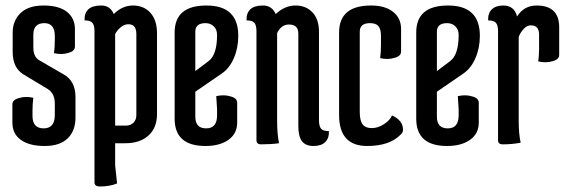

<svg xmlns="http://www.w3.org/2000/svg" viewBox="-20 -520 2064 697"><path d="M98 -99Q98 -54 138.5 -54Q179 -54 179 -103V-144Q179 -181 153 -197L65 -250Q26 -274 26 -331V-401Q26 -445 54.5 -472.5Q83 -500 138.5 -500Q194 -500 223 -477Q252 -454 252 -414V-351Q252 -334 228 -328Q216 -324 202.5 -324Q189 -324 176 -327Q179 -349 179 -374V-389Q179 -436 141 -436Q101 -436 101 -394V-348Q101 -313 123 -301L211 -250Q254 -226 254 -168V-93Q254 -45 225.5 -17.5Q197 10 142 10Q87 10 56 -12Q25 -34 25 -75V-141Q25 -158 49 -164Q61 -168 74.5 -168Q88 -168 101 -165Q98 -143 98 -118Z M398 -64H437Q454 -64 464.5 -74.5Q475 -85 475 -102V-397Q475 -432 446 -432Q431 -432 417.5 -420.5Q404 -409 398 -396ZM398 0V80L405 146Q378 157 343 157Q323 157 323 142V-407Q323 -428 315.5 -437Q308 -446 287 -446Q286 -472 300.5 -486Q315 -500 347.5 -500Q380 -500 393 -469Q424 -500 463 -500Q502 -500 526 -473.5Q550 -447 550 -398V-106Q550 -56 519 -28Q488 0 435 0Z M768 -393Q768 -413 756 -424.5Q744 -436 726 -436Q689 -436 689 -405V-262L737 -298Q768 -321 768 -393ZM614 -89V-402Q614 -500 729.5 -500Q845 -500 845 -390Q845 -346 829 -309Q813 -272 785 -253L689 -187V-96Q689 -54 728.5 -54Q768 -54 768 -101V-124L765 -171Q778 -174 791.5 -174Q805 -174 817 -170Q841 -164 841 -147V-75Q841 -35 809.5 -12.5Q778 10 726 10Q614 10 614 -89Z M986 -82Q986 -33 993 0Q963 4 928 4Q911 4 911 -11V-407Q911 -428 903.5 -437Q896 -446 875 -446Q874 -472 888.5 -486Q903 -500 935 -500Q967 -500 981 -469Q1014 -500 1052.5 -500Q1091 -500 1114.5 -475Q1138 -450 1138 -404V-83Q1138 -62 1145.5 -53Q1153 -44 1174 -44Q1175 -18 1160.5 -4Q1146 10 1118 10Q1090 10 1076.5 -7Q1063 -24 1063 -63V-398Q1063 -431 1029 -431Q1001 -431 986 -400Z M1403 -101Q1443 -83 1443 -49Q1443 -38 1434 -31Q1394 10 1313 10Q1211 10 1211 -102V-402Q1211 -500 1327 -500Q1378 -500 1407 -477Q1436 -454 1436 -415V-333Q1436 -316 1412 -310Q1400 -306 1386.5 -306Q1373 -306 1360 -309Q1363 -331 1363 -356V-389Q1363 -414 1354 -425Q1345 -436 1323 -436Q1286 -436 1286 -405V-114Q1286 -83 1296 -69Q1306 -55 1329.5 -55Q1353 -55 1375 -70Q1397 -85 1403 -101Z M1645 -393Q1645 -413 1633 -424.5Q1621 -436 1603 -436Q1566 -436 1566 -405V-262L1614 -298Q1645 -321 1645 -393ZM1491 -89V-402Q1491 -500 1606.5 -500Q1722 -500 1722 -390Q1722 -346 1706 -309Q1690 -272 1662 -253L1566 -187V-96Q1566 -54 1605.5 -54Q1645 -54 1645 -101V-124L1642 -171Q1655 -174 1668.5 -174Q1682 -174 1694 -170Q1718 -164 1718 -147V-75Q1718 -35 1686.5 -12.5Q1655 10 1603 10Q1491 10 1491 -89Z M1863 -82Q1863 -34 1870 -2Q1840 4 1805 4Q1788 4 1788 -11V-407Q1788 -428 1780.5 -437Q1773 -446 1752 -446Q1751 -472 1765.5 -486Q1780 -500 1807 -500Q1847 -500 1857 -460Q1882 -500 1928 -500Q2010 -500 2010 -421V-321Q2010 -304 1986 -298Q1974 -294 1960.5 -294Q1947 -294 1934 -297Q1937 -319 1937 -344V-395Q1937 -428 1907 -428Q1893 -428 1881 -415Q1869 -402 1863 -386Z"/></svg>

Font: Medula One
Style: Regular
Weight: 400
Designer: Luciano Vergara
Foundry: Luciano Vergara
Version: Version 1.002